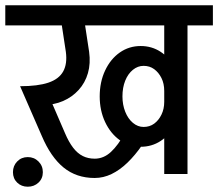

<svg xmlns="http://www.w3.org/2000/svg" viewBox="-45 -658 825 726"><path d="M313 15Q244 15 195.5 -24.5Q147 -64 113 -144L201 -154Q215 -121 231.5 -99.5Q248 -78 268 -68Q288 -58 313 -58ZM113 -144 41 -309H134L201 -154ZM313 15V-58Q347 -58 374.5 -83.5Q402 -109 427 -155L493 -110Q466 -71 437 -43Q408 -15 377 0Q346 15 313 15ZM487 -103Q443 -103 408 -128Q373 -153 352.5 -196.5Q332 -240 332 -294H418Q418 -262 428.5 -235.5Q439 -209 457.5 -193.5Q476 -178 498 -178ZM487 -103 498 -178Q521 -178 538 -190.5Q555 -203 565.5 -224.5Q576 -246 576 -273H634Q634 -225 615 -186Q596 -147 562.5 -125Q529 -103 487 -103ZM332 -293Q332 -348 352.5 -391.5Q373 -435 408 -459.5Q443 -484 487 -484L498 -409Q476 -409 457.5 -394Q439 -379 428.5 -353Q418 -327 418 -293ZM-25 -562V-638H605V-562ZM576 -314Q576 -342 565.5 -363Q555 -384 538 -396.5Q521 -409 498 -409L487 -484Q529 -484 562.5 -462Q596 -440 615 -401.5Q634 -363 634 -314ZM62 -261 31 -332Q98 -332 138 -345.5Q178 -359 194 -388Q210 -417 204 -462H292Q298 -418 287.5 -381.5Q277 -345 252.5 -318Q228 -291 193.5 -276Q159 -261 117 -261ZM204 -462 183 -600H271L292 -462ZM576 0V-626H664V0ZM480 -562V-638H760V-562ZM60 48Q36 48 20 32.5Q4 17 4 -7Q4 -31 20 -47.5Q36 -64 60 -64Q84 -64 100.5 -47.5Q117 -31 117 -7Q117 17 100.5 32.5Q84 48 60 48Z"/></svg>

Font: Akshar Light
Style: Regular
Weight: 400
Version: Version 1.100